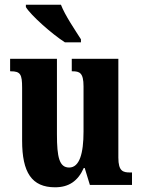

<svg xmlns="http://www.w3.org/2000/svg" viewBox="-20 -786 604 816"><path d="M256 -606H324V-619C300 -657 256 -721 239 -766H90V-756C111 -721 200 -642 256 -606ZM214 10C272 10 311 -16 336 -72H340L362 0H541V-53H533C503 -53 483 -58 483 -116V-536H285V-483H288C318 -483 335 -477 335 -419V-227C335 -134 318 -74 274 -74C232 -74 222 -118 222 -215V-536H23V-483H26C67 -483 74 -470 74 -413V-188C74 -53 115 10 214 10Z"/></svg>

Font: Noto Serif Armenian ExtraCondensed ExtraBold
Style: Regular
Weight: 800
Width: 2
Designer: Monotype Design Team
Foundry: Monotype Imaging Inc.
Version: Version 2.008